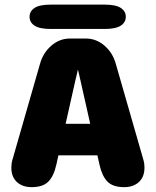

<svg xmlns="http://www.w3.org/2000/svg" viewBox="-20 -782 659 812"><path d="M114 9.5Q75 9.5 51.5 -12.2Q28 -34 28 -73Q28 -81 29 -89.2Q30 -97.5 32.5 -106L149.5 -513Q162.5 -559 197.2 -589Q232 -619 275.5 -619H343.5Q387 -619 421.8 -589Q456.5 -559 469.5 -513L586.5 -106Q589 -97.5 590 -89.2Q591 -81 591 -73Q591 -34 567.5 -12.2Q544 9.5 505 9.5Q457.5 9.5 434.5 -14Q411.5 -37.5 401 -84.5L392 -125H227L218 -84.5Q207.5 -37.5 184.5 -14Q161.5 9.5 114 9.5ZM257.5 -258.5H361.5L320 -443Q317 -456 314.5 -467.2Q312 -478.5 309.5 -488Q307.5 -478.5 304.8 -467.2Q302 -456 299 -443ZM105 -711Q105 -734.5 126.2 -748.5Q147.5 -762.5 195 -762.5H422Q469.5 -762.5 490.8 -748.5Q512 -734.5 512 -711Q512 -687.5 490.8 -673.5Q469.5 -659.5 422 -659.5H195Q147.5 -659.5 126.2 -673.5Q105 -687.5 105 -711Z"/></svg>

Font: Sono Monospace ExtraBold
Style: Regular
Weight: 800
Version: Version 2.112